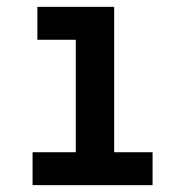

<svg xmlns="http://www.w3.org/2000/svg" viewBox="-20 -540 540 560"><path d="M75 0V-96H201V-424H89V-520H313V-96H425V0Z"/></svg>

Font: Iosevka Curly Slab
Style: Bold
Weight: 700
Monospace: yes
Designer: Belleve Invis
Foundry: Belleve Invis
Version: Version 22.1.2; ttfautohint (v1.8.4)